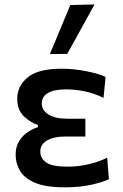

<svg xmlns="http://www.w3.org/2000/svg" viewBox="-20 -810 537 841"><path d="M263.5 10.5Q180 10.5 133.2 -9.5Q86.5 -29.5 67.5 -62Q48.5 -94.5 48.5 -132Q48.5 -168 64.2 -192.8Q80 -217.5 102.8 -232.2Q125.5 -247 146 -253V-262.5Q113 -273.5 84.2 -301Q55.5 -328.5 55.5 -377.5Q55.5 -433 101.2 -471Q147 -509 249 -509Q303 -509 357.5 -498.2Q412 -487.5 442.5 -473L433.5 -381.5Q389.5 -402.5 348 -410.5Q306.5 -418.5 270.5 -418.5Q163 -418.5 163 -355.5Q163 -327 192.2 -308.5Q221.5 -290 275.5 -290H354V-212H264.5Q217 -212 186.8 -195.2Q156.5 -178.5 156.5 -146Q156.5 -117 182 -98.5Q207.5 -80 276.5 -80Q327 -80 373.2 -91.8Q419.5 -103.5 449.5 -119.5L457 -25Q431.5 -12.5 381 -1Q330.5 10.5 263.5 10.5ZM198.5 -573Q243 -679.5 288 -788L394 -790.5Q363.5 -735 334 -681.5Q304 -627.5 274.5 -574Z"/></svg>

Font: Heraclito Medium
Style: Regular
Weight: 500
Designer: Kostas Bartsokas (font) & Cristiano Sobral (main changes)
Foundry: Kostas Bartsokas (font) & Cristiano Sobral (main changes)
Version: Version 1.00;July 8, 2020;FontCreator 13.0.0.2655 64-bit